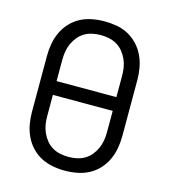

<svg xmlns="http://www.w3.org/2000/svg" viewBox="-105 -766 760 862"><g transform="rotate(15 275.0 -335.0)"><path d="M275 12Q246 12 217.5 6.5Q189 1 164 -12Q139 -25 119 -46.5Q99 -68 87 -94Q75 -120 70 -148Q65 -176 65 -205V-465Q65 -494 70 -522Q75 -550 87 -576Q99 -602 119 -623.5Q139 -645 164 -658Q189 -671 217.5 -676.5Q246 -682 275 -682Q304 -682 332.5 -677Q361 -672 386 -658.5Q411 -645 431 -623.5Q451 -602 463 -576Q475 -550 480 -522Q485 -494 485 -465V-205Q485 -176 480 -148Q475 -120 463 -94Q451 -68 431 -46.5Q411 -25 386 -12Q361 1 332.5 6.5Q304 12 275 12ZM136 -367H414V-465Q414 -485 411 -504Q408 -523 400 -541Q392 -559 379.5 -574.5Q367 -590 350 -600Q333 -610 314 -614Q295 -618 275 -618Q255 -618 236 -614Q217 -610 200 -600Q183 -590 170.5 -574.5Q158 -559 150 -541Q142 -523 139 -504Q136 -485 136 -465ZM275 -52Q295 -52 314 -56Q333 -60 350 -70Q367 -80 379.5 -95.5Q392 -111 400 -129Q408 -147 411 -166Q414 -185 414 -205V-303H136V-205Q136 -185 139 -166Q142 -147 150 -129Q158 -111 170.5 -95.5Q183 -80 200 -70Q217 -60 236 -56Q255 -52 275 -52Z"/></g></svg>

Font: Lode Term
Style: Regular
Weight: 400
Monospace: yes
Designer: Belleve Invis
Foundry: Belleve Invis
Version: Version 29.2.0